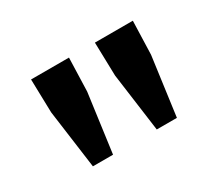

<svg xmlns="http://www.w3.org/2000/svg" viewBox="-88 -973 875 776"><g transform="rotate(-30 350.0 -584.5)"><path d="M117 -643 154 -370H248L285 -643L290 -799H113ZM415 -643 452 -370H546L583 -643L588 -799H411Z"/></g></svg>

Font: Kawkab Mono
Style: Bold
Weight: 700
Monospace: yes
Designer: Abdullah Arif
Foundry: Abdullah Arif
Version: Version 1.000;PS 000.500;hotconv 1.0.88;makeotf.lib2.5.64775